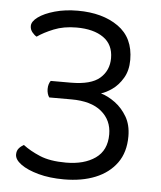

<svg xmlns="http://www.w3.org/2000/svg" viewBox="-48 -663 600 717"><g transform="rotate(5 252.0 -305.0)"><path d="M215 -621Q308 -621 367 -579.5Q426 -538 426 -455Q426 -415 409 -386.5Q392 -358 369 -342Q346 -326 328 -321Q355 -313 381.5 -293.5Q408 -274 426 -243.5Q444 -213 444 -170Q444 -110 415 -70Q386 -30 335.5 -9.5Q285 11 218 11Q164 11 122 -0.5Q80 -12 56 -29.5Q32 -47 32 -66Q32 -80 39.5 -89Q47 -98 58 -104Q84 -84 122 -68Q160 -52 220 -52Q288 -52 330 -81.5Q372 -111 372 -171Q372 -224 333 -256.5Q294 -289 220 -289H137Q133 -294 130.5 -302.5Q128 -311 128 -320Q128 -330 130.5 -338Q133 -346 137 -351H212Q288 -351 321 -380Q354 -409 354 -455Q354 -506 317 -532Q280 -558 216 -558Q168 -558 131 -543Q94 -528 70 -511Q61 -516 53 -526Q45 -536 45 -549Q45 -566 67.5 -582.5Q90 -599 129 -610Q168 -621 215 -621Z"/></g></svg>

Font: Baloo Bhaina 2
Style: Regular
Weight: 400
Designer: Yesha Goshar, Manish Minz, Shuchita Grover and Ek Type
Foundry: Ek Type
Version: Version 1.700